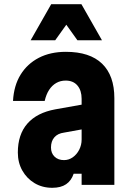

<svg xmlns="http://www.w3.org/2000/svg" viewBox="-20 -881 640 915"><path d="M379 -384V-266L285 -249Q255 -245 239 -226.5Q223 -208 223 -178Q223 -151 240 -134.5Q257 -118 285 -118Q308 -118 327 -131.5Q346 -145 357.5 -167.5Q369 -190 369 -216V-410Q369 -450 349 -473.5Q329 -497 293 -497Q268 -497 248 -485.5Q228 -474 214 -452.5Q200 -431 193 -400H42Q46 -473 78 -525Q110 -577 165 -605.5Q220 -634 294 -634Q408 -634 466.5 -577.5Q525 -521 525 -413V0H369V-53H331Q320 -20 295 -3Q270 14 229 14Q182 14 145 -8Q108 -30 86.5 -68Q65 -106 65 -154Q65 -240 110.5 -292Q156 -344 244 -360ZM126 -689 224 -861H368L466 -689H349L254 -822H338L243 -689Z"/></svg>

Font: Martian Mono Condensed
Style: Bold
Weight: 700
Width: 3
Designer: Roman Shamin
Foundry: Evil Martians
Version: Version 1.000